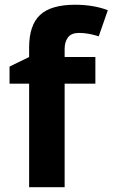

<svg xmlns="http://www.w3.org/2000/svg" viewBox="-20 -785 472 805"><path d="M379.9 -434.1H251V0H102.1V-434.1H20V-505.9L102.1 -545.9V-585.9Q102.1 -679.2 147.9 -722.2Q193.8 -765.1 294.9 -765.1Q372.1 -765.1 432.1 -742.2L394 -632.8Q349.1 -647 311 -647Q279.3 -647 265.1 -628.2Q251 -609.4 251 -580.1V-545.9H379.9Z"/></svg>

Font: Zoram GWebM
Style: Bold
Weight: 700
Foundry: Ascender Corporation
Version: Version 1.000